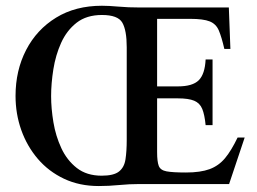

<svg xmlns="http://www.w3.org/2000/svg" viewBox="-20 -624 873 651"><path d="M809.6 -157.7 756.8 0H453.1Q418.5 0 383.8 3.4Q349.1 6.8 314.9 6.8Q249.5 6.8 197.3 -17.8Q145 -42.5 108.4 -85.2Q71.8 -127.9 52.2 -182.9Q32.7 -237.8 32.7 -298.8Q32.7 -385.3 68.6 -454.6Q104.5 -523.9 170.2 -564.2Q235.8 -604.5 325.7 -604.5Q348.6 -604.5 381.3 -601.6Q414.1 -598.6 455.6 -598.6H755.9L761.2 -458H740.7Q731.4 -498.5 721.9 -520.8Q712.4 -543 690.9 -551.5Q669.4 -560.1 624.5 -560.1H512.7V-331.1H583.5Q632.8 -331.1 653.8 -351.8Q674.8 -372.6 677.2 -422.4H700.7V-199.7H677.2Q673.8 -234.9 665.8 -254.6Q657.7 -274.4 638.4 -282.5Q619.1 -290.5 583.5 -290.5H512.7V-107.9Q512.7 -76.2 518.3 -61.5Q523.9 -46.9 544.7 -43Q565.4 -39.1 610.4 -39.1Q659.7 -39.1 690.7 -50.5Q721.7 -62 743.2 -87.9Q764.6 -113.8 785.6 -157.7ZM409.7 -149.9V-463.9Q409.7 -521 394.8 -547.1Q379.9 -573.2 325.7 -573.2Q273.4 -573.2 239.7 -546.9Q206.1 -520.5 187.3 -478.8Q168.5 -437 160.9 -388.9Q153.3 -340.8 153.3 -297.9Q153.3 -256.3 161.1 -209.5Q168.9 -162.6 188 -121.6Q207 -80.6 240.5 -54.4Q273.9 -28.3 324.7 -28.3Q365.7 -28.3 383.5 -42.5Q401.4 -56.6 405.5 -84Q409.7 -111.3 409.7 -149.9Z"/></svg>

Font: Scheherazade New Medium
Style: Regular
Weight: 500
Designer: SIL International
Foundry: SIL International
Version: Version 4.000